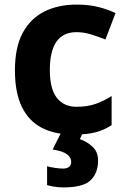

<svg xmlns="http://www.w3.org/2000/svg" viewBox="-20 -576 554 836"><path d="M300 10Q219 10 162 -19.5Q105 -49 75 -111Q45 -173 45 -270Q45 -370 79 -433Q113 -496 173.5 -526Q234 -556 313 -556Q369 -556 410.5 -545Q452 -534 483 -519L439 -404Q404 -418 373.5 -427Q343 -436 313 -436Q197 -436 197 -271Q197 -189 227.5 -150Q258 -111 313 -111Q360 -111 396 -123.5Q432 -136 466 -158V-31Q432 -9 394.5 0.5Q357 10 300 10ZM407 122Q407 178 374.5 209Q342 240 256 240Q234 240 216.5 237Q199 234 185 230V148Q199 152 219.5 155Q240 158 255 158Q269 158 279.5 151.5Q290 145 290 128Q290 110 272 96Q254 82 209 75L247 0H341L328 30Q358 40 382.5 62.5Q407 85 407 122Z"/></svg>

Font: Noto Sans Bamum
Style: Regular
Weight: 400
Designer: Monotype Design Team
Foundry: Monotype Imaging Inc.
Version: Version 2.001